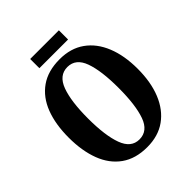

<svg xmlns="http://www.w3.org/2000/svg" viewBox="-234 -987 1136 1136"><g transform="rotate(-45 333.5 -419.5)"><path d="M334 10Q237 10 172.5 -36Q108 -82 76.5 -165Q45 -248 45 -359Q45 -470 76.5 -552Q108 -634 172.5 -679.5Q237 -725 335 -725Q427 -725 491 -679.5Q555 -634 588.5 -551.5Q622 -469 622 -358Q622 -247 588.5 -164.5Q555 -82 491 -36Q427 10 334 10ZM334 -55Q405 -55 433.5 -135Q462 -215 462 -358Q462 -501 433.5 -580.5Q405 -660 335 -660Q265 -660 235.5 -580.5Q206 -501 206 -358Q206 -215 235.5 -135Q265 -55 334 -55ZM213 -772V-849H453V-772Z"/></g></svg>

Font: Noto Serif ExtraCondensed ExtraBold
Style: Regular
Weight: 800
Width: 2
Designer: Monotype Design Team
Foundry: Monotype Imaging Inc.
Version: Version 2.013; ttfautohint (v1.8.4.7-5d5b)